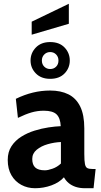

<svg xmlns="http://www.w3.org/2000/svg" viewBox="-20 -988 538 1018"><path d="M166 10Q126 10 93 -7.8Q60 -25.5 40.5 -59Q21 -92.5 21 -140Q21 -182.5 40.8 -212.8Q60.5 -243 92.8 -263.2Q125 -283.5 162.8 -295.2Q200.5 -307 237.2 -312.5Q274 -318 302 -319Q300 -362 280 -381.5Q260 -401 212 -401Q178.5 -401 146.8 -391.8Q115 -382.5 75 -363L64 -464Q109 -486 154.2 -497Q199.5 -508 246 -508Q302 -508 342.5 -488Q383 -468 405 -423.8Q427 -379.5 427 -307V-172Q427 -134.5 430.5 -117.8Q434 -101 443.5 -96.5Q453 -92 471 -92H487L476 10H431Q403 10 381.2 2.8Q359.5 -4.5 344 -17.5Q328.5 -30.5 319 -48Q294.5 -20.5 252.8 -5.2Q211 10 166 10ZM218 -85Q234.5 -85 259 -93.8Q283.5 -102.5 303 -121V-235Q268 -233.5 233 -223.5Q198 -213.5 174.5 -194Q151 -174.5 151 -145Q151 -114.5 167 -99.8Q183 -85 218 -85ZM246 -570Q198 -570 170 -598.8Q142 -627.5 142 -667Q142 -707 170 -736Q198 -765 246 -765Q295 -765 322.5 -736Q350 -707 350 -667Q350 -627.5 322.5 -598.8Q295 -570 246 -570ZM246 -622Q265 -622 277.5 -634.5Q290 -647 290 -667Q290 -686.5 277.5 -699.2Q265 -712 246 -712Q227.5 -712 214.8 -699.2Q202 -686.5 202 -667Q202 -647 214.8 -634.5Q227.5 -622 246 -622ZM148 -804V-873L345 -968V-862Z"/></svg>

Font: Cabin Resolve
Style: Bold-Resolve
Weight: 700
Designer: Pablo Impallari
Foundry: Pablo Impallari. http://www.impallari.com Igino Marini. http://www.ikern.com
Version: Version 3.001